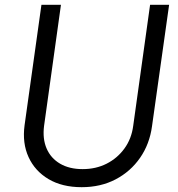

<svg xmlns="http://www.w3.org/2000/svg" viewBox="-20 -765 740 797"><path d="M319 12Q238 12 181.5 -21.5Q125 -55 98.5 -113Q72 -171 82 -245L152 -745H233L163 -243Q156 -189 173.5 -148.5Q191 -108 229.5 -85.5Q268 -63 323 -63Q378 -63 422.5 -85.5Q467 -108 496.5 -148.5Q526 -189 533 -243L603 -745H682L611 -241Q601 -167 561.5 -110Q522 -53 460 -20.5Q398 12 319 12Z"/></svg>

Font: Plus Jakarta Sans
Style: Italic
Weight: 400
Italic angle: -8°
Designer: Gumpita Rahayu
Foundry: Tokotype
Version: Version 2.006